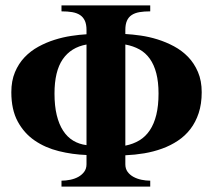

<svg xmlns="http://www.w3.org/2000/svg" viewBox="-20 -692 795 712"><path d="M728 -350.1Q728 -392.6 714.1 -425Q700.2 -457.5 677.5 -481Q654.8 -504.4 625.2 -520.3Q595.7 -536.1 564.2 -545.9Q532.7 -555.7 501.7 -560.1Q470.7 -564.5 444.8 -565.9V-581.1Q444.8 -601.6 450.7 -615Q456.5 -628.4 468.3 -636.2Q480 -644 497.3 -647Q514.6 -649.9 537.1 -649.9V-671.9H208V-649.9Q230.5 -649.9 247.8 -647Q265.1 -644 276.9 -636.2Q288.6 -628.4 294.7 -615Q300.8 -601.6 300.8 -581.1V-564.9Q274.9 -563.5 244.1 -558.8Q213.4 -554.2 182.4 -544.4Q151.4 -534.7 122.3 -518.8Q93.3 -502.9 71 -479.5Q48.8 -456.1 35.4 -424.1Q22 -392.1 22 -350.1Q22 -285.2 45.7 -241.5Q69.3 -197.8 108.6 -170.9Q147.9 -144 198 -131.6Q248 -119.1 300.8 -117.2V-83Q300.8 -66.4 292.2 -54.9Q283.7 -43.5 270.5 -36.1Q257.3 -28.8 240.7 -25.4Q224.1 -22 208 -22V0H537.1V-22Q521 -22 504.6 -25.4Q488.3 -28.8 474.9 -36.1Q461.4 -43.5 453.1 -54.9Q444.8 -66.4 444.8 -83V-116.2Q480.5 -117.7 515.1 -123.5Q549.8 -129.4 581.3 -140.9Q612.8 -152.3 639.6 -170.2Q666.5 -188 686 -213.4Q705.6 -238.8 716.8 -272.7Q728 -306.6 728 -350.1ZM567.9 -345.2Q567.9 -299.8 559.6 -266.1Q551.3 -232.4 535.6 -209Q520 -185.5 497.1 -171.6Q474.1 -157.7 444.8 -151.9V-526.9Q474.1 -521.5 497.1 -508.8Q520 -496.1 535.6 -474.1Q551.3 -452.1 559.6 -420.2Q567.9 -388.2 567.9 -345.2ZM300.8 -153.8Q273.4 -157.2 251.5 -170.4Q229.5 -183.6 214.1 -207.3Q198.7 -231 190.4 -265.1Q182.1 -299.3 182.1 -345.2Q182.1 -427.7 212.6 -472.2Q243.2 -516.6 300.8 -526.9Z"/></svg>

Font: Galatia SIL
Style: Bold
Weight: 700
Designer: Development by SIL's NRSI team
Version: Version 2.1